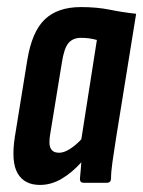

<svg xmlns="http://www.w3.org/2000/svg" viewBox="-20 -517 405 543"><path d="M93 6Q49 6 30 -26.5Q11 -59 22 -130L57 -346Q70 -427 106.5 -462Q143 -497 209 -497Q254 -497 291 -489.5Q328 -482 365 -478L308 -125Q302 -86 298 -58.5Q294 -31 294 -11Q293 0 282 0H217Q206 0 206 -11Q207 -21 208 -33Q209 -45 210 -58Q184 -29 154.5 -11.5Q125 6 93 6ZM147 -85Q161 -85 177.5 -95.5Q194 -106 210 -123L254 -404Q243 -407 232 -408.5Q221 -410 209 -410Q186 -410 173.5 -395Q161 -380 155 -340L122 -138Q117 -109 123.5 -97Q130 -85 147 -85Z"/></svg>

Font: Sofia Sans Extra Condensed
Style: Bold Italic
Weight: 700
Italic angle: -9°
Designer: Botio Nikoltchev, Ani Petrova
Foundry: lettersoup
Version: Version 4.101